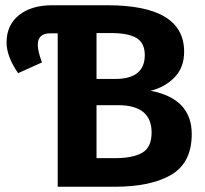

<svg xmlns="http://www.w3.org/2000/svg" viewBox="-20 -712 782 732"><path d="M554 -366Q711 -336 711 -201Q711 -92 633.5 -46Q556 0 416 0H200V-585H172Q124 -585 124 -541Q124 -517 140 -474L49 -433Q5 -497 5 -550Q5 -616 52 -654Q99 -692 180 -692H389Q682 -692 682 -515Q682 -454 645 -416.5Q608 -379 554 -366ZM403 -586H348V-411H419Q532 -411 532 -502Q532 -548 500.5 -567Q469 -586 403 -586ZM417 -109Q486 -109 522 -129.5Q558 -150 558 -207Q558 -311 430 -311H348V-109Z"/></svg>

Font: Fira Sans SemiBold
Style: Regular
Weight: 600
Designer: bBox Type GmbH & Carrois Corporate GbR & Edenspiekermann AG
Foundry: bBox Type GmbH & Carrois Corporate GbR & Edenspiekermann AG
Version: Version 4.301;PS 004.301;hotconv 1.0.88;makeotf.lib2.5.64775